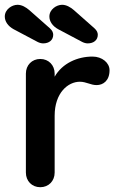

<svg xmlns="http://www.w3.org/2000/svg" viewBox="-39 -781 483 801"><path d="M189 -61V-298C189 -394 245 -440 294 -440C321 -440 339 -426 364 -426C391 -426 418 -444 418 -488C418 -519 387 -545 347 -545C284 -545 221 -517 189 -461V-474C189 -509 164 -535 129 -535C94 -535 69 -509 69 -474V-61C69 -26 94 0 129 0C164 0 189 -26 189 -61ZM369 -636C369 -645 365 -654 355 -663L269 -739C255 -751 238 -761 220 -761C197 -761 167 -742 167 -712C167 -692 180 -672 204 -659L304 -606C312 -602 320 -600 327 -600C352 -600 369 -614 369 -636ZM183 -636C183 -645 179 -654 169 -663L83 -739C69 -751 52 -761 34 -761C11 -761 -19 -742 -19 -712C-19 -692 -6 -672 18 -659L118 -606C126 -602 134 -600 141 -600C166 -600 183 -614 183 -636Z"/></svg>

Font: Hotpoint
Style: Bold
Weight: 700
Designer: Andrew Paglinawan, Luciano Perondi, Riccardo Olocco
Foundry: CAST Cooperativa Anonima Servizi Tipografici
Version: Version 1.000;PS 2.1;hotconv 16.6.51;makeotf.lib2.5.65220